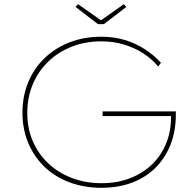

<svg xmlns="http://www.w3.org/2000/svg" viewBox="-20 -885 932 915"><path d="M463 10Q381 10 311.5 -16Q242 -42 192 -90Q142 -138 114.5 -204Q87 -270 87 -347Q87 -426 114 -492Q141 -558 191.5 -607Q242 -656 311 -683Q380 -710 463 -710Q523 -710 574.5 -694.5Q626 -679 669.5 -651Q713 -623 747 -586L734 -568Q703 -605 661.5 -631.5Q620 -658 570 -673Q520 -688 463 -688Q387 -688 322 -662.5Q257 -637 209.5 -591Q162 -545 136 -482.5Q110 -420 110 -347Q110 -274 136 -213Q162 -152 209.5 -107Q257 -62 322 -37Q387 -12 464 -12Q539 -12 600.5 -36Q662 -60 705.5 -102.5Q749 -145 772 -202Q795 -259 795 -325V-339L803 -332H469V-354H818Q818 -349 818 -346Q818 -343 818 -341.5Q818 -340 818 -339Q818 -260 792.5 -195.5Q767 -131 720.5 -85Q674 -39 609 -14.5Q544 10 463 10ZM447 -770 340 -852 352 -865 469 -783H454L570 -865L582 -852L475 -770Z"/></svg>

Font: Lexend Exa Thin
Style: Regular
Weight: 250
Designer: Bonnie Shaver-Troup, Thomas Jockin
Foundry: Lexend
Version: Version 1.007